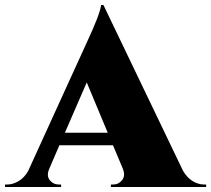

<svg xmlns="http://www.w3.org/2000/svg" viewBox="-60 -744 840 764"><path d="M351.6 -724.1 668 -64.9Q684.1 -37.1 706.5 -23.4Q729 -9.8 752 -9.8H760.3V0H381.3V-9.8H390.1Q412.1 -9.8 426 -27.3Q439.9 -44.9 428.7 -72.8L389.6 -166H176.3L136.2 -72.8Q124 -44.9 137.9 -27.3Q151.9 -9.8 174.3 -9.8H183.1V0H-40V-9.8H-31.2Q-8.8 -9.8 14.2 -23.4Q37.1 -37.1 52.2 -64L285.2 -574.7Q337.9 -687 342.3 -724.1ZM198.2 -215.8H368.7L285.2 -416Z"/></svg>

Font: Cinzel Black
Style: Regular
Weight: 900
Designer: Natanael Gama
Version: Version 1.001;PS 001.001;hotconv 1.0.56;makeotf.lib2.0.21325